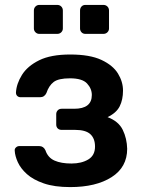

<svg xmlns="http://www.w3.org/2000/svg" viewBox="-20 -752 575 782"><path d="M266 10Q202 10 158.5 -5Q115 -20 89.5 -43Q64 -66 52.5 -91.5Q41 -117 40 -138Q39 -146 45 -151.5Q51 -157 58 -157H140Q157 -157 165 -140Q175 -110 202 -98Q229 -86 271 -86Q312 -86 339.5 -102.5Q367 -119 367 -155Q367 -188 348 -205.5Q329 -223 286 -223H231Q221 -223 215 -229Q209 -235 209 -245V-287Q209 -296 215 -302.5Q221 -309 231 -309H282Q354 -309 354 -365Q354 -391 334.5 -412Q315 -433 265 -433Q218 -433 198.5 -418Q179 -403 169 -373Q161 -356 143 -356H64Q56 -356 50.5 -361Q45 -366 45 -375Q47 -411 69.5 -447Q92 -483 139.5 -506.5Q187 -530 266 -530Q346 -530 393 -508Q440 -486 460.5 -452.5Q481 -419 481 -383Q481 -346 467.5 -319Q454 -292 418 -275Q463 -258 480 -223Q497 -188 498 -146Q498 -71 434.5 -30.5Q371 10 266 10ZM328 -614Q318 -614 312 -620.5Q306 -627 306 -636V-709Q306 -719 312 -725.5Q318 -732 328 -732H401Q411 -732 417.5 -725.5Q424 -719 424 -709V-636Q424 -627 417.5 -620.5Q411 -614 401 -614ZM140 -614Q131 -614 124.5 -620.5Q118 -627 118 -636V-709Q118 -719 124.5 -725.5Q131 -732 140 -732H213Q223 -732 229.5 -725.5Q236 -719 236 -709V-636Q236 -627 229.5 -620.5Q223 -614 213 -614Z"/></svg>

Font: Rubik Medium
Style: Regular
Weight: 500
Designer: Hubert and Fischer
Foundry: Hubert and Fischer
Version: Version 2.300; ttfautohint (v1.8.4.7-5d5b);gftools[0.9.30]